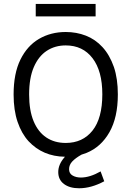

<svg xmlns="http://www.w3.org/2000/svg" viewBox="-20 -806 686 1002"><path d="M323 -60Q411.5 -60 462.8 -124.5Q514 -189 514 -314Q514 -435.5 463 -502.2Q412 -569 323 -569Q267 -569 224 -540.8Q181 -512.5 156.5 -455.8Q132 -399 132 -313Q132 -229.5 155.5 -173.2Q179 -117 221.8 -88.5Q264.5 -60 323 -60ZM393 176.5Q343.5 176.5 313.8 154.2Q284 132 284 92Q284 52.5 316 15.5L319 12Q203.5 10.5 129 -69Q92.5 -109 71.8 -169.8Q51 -230.5 51 -313Q51 -422.5 86.5 -494.8Q122 -567 183.5 -603Q245 -639 323 -639Q379 -639 428 -620Q477 -601 514.5 -560.5Q552 -520 574.5 -456Q595 -395 595 -313Q595 -193.5 551.2 -116.2Q507.5 -39 431.5 -8Q418.5 -3 405.5 1Q373.5 19 357 36.8Q340.5 54.5 340.5 77Q340.5 99.5 358.8 110Q377 120.5 402 120.5Q449 120.5 505 88.5L524 140Q456 176.5 393 176.5ZM479 -720.5H166.5V-785.5H479Z"/></svg>

Font: Betina Sans
Style: Regular
Weight: 400
Designer: Jonathan Pinhorn (font) & Cristiano Sobral (main changes)
Version: Version 2.001;April 28, 2021;FontCreator 13.0.0.2655 32-bit;